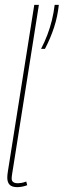

<svg xmlns="http://www.w3.org/2000/svg" viewBox="-20 -760 262 790"><path d="M121 -740H140L35 -76Q32 -57 30 -45Q28 -33 28 -25Q28 -19 30.5 -15Q33 -11 38.5 -8.5Q44 -6 54 -6Q60 -6 68.5 -7.5Q77 -9 88 -13L92 2Q82 6 71 8Q60 10 51 10Q29 10 19.5 0Q10 -10 10 -29Q10 -34 10.5 -40Q11 -46 12 -52ZM149 -559Q164 -588 175 -617Q186 -646 193.5 -676.5Q201 -707 205 -740H222Q217 -692 202.5 -647.5Q188 -603 165 -559Z"/></svg>

Font: Georama
Style: Italic
Weight: 400
Width: 2
Italic angle: -9°
Designer: Jean-Baptiste Levee
Foundry: Production Type
Version: Version 1.000